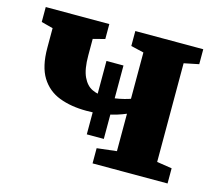

<svg xmlns="http://www.w3.org/2000/svg" viewBox="-84 -657 866 763"><g transform="rotate(15 349.0 -276.0)"><path d="M355.5 0V-62.5L436.5 -72V-226Q402.5 -211.5 364.2 -203.5Q326 -195.5 277.5 -195.5Q214 -195.5 165.8 -214Q117.5 -232.5 90.2 -276.5Q63 -320.5 63 -397V-478L15 -490.5V-552H276.5V-490.5L228 -478V-410Q228 -353 242.5 -322.5Q257 -292 280.8 -280.8Q304.5 -269.5 333 -269.5Q353.5 -269.5 373.8 -272.5Q394 -275.5 410.8 -279.8Q427.5 -284 436.5 -287.5V-478L383.5 -490.5V-552H663V-490.5L602 -478V-72L664 -62.5V0ZM303.5 -105.5V-407.5H373.5V-105.5Z"/></g></svg>

Font: Merriweather 28pt Black
Style: Regular
Weight: 900
Version: Version 2.100